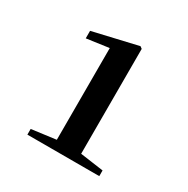

<svg xmlns="http://www.w3.org/2000/svg" viewBox="-112 -1017 628 643"><g transform="rotate(30 202.5 -695.0)"><path d="M74 -472V-494L173 -507H259L352 -494V-472ZM168 -472V-861L82 -849V-878L254 -918L262 -912V-472Z"/></g></svg>

Font: Noto Serif TC ExtraLight
Style: Bold
Weight: 700
Version: Version 2.002-H1;hotconv 1.1.0;makeotfexe 2.6.0